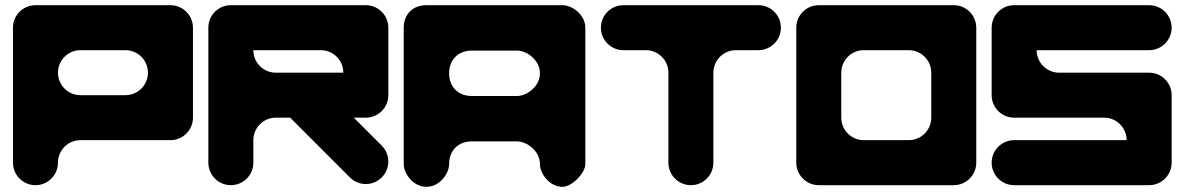

<svg xmlns="http://www.w3.org/2000/svg" viewBox="-20 -714 4565 740"><path d="M116.7 -694C68.8 -694 30 -655.2 30 -607.3V-87C30 -39.2 68.8 -0.3 116.7 -0.3C164.6 -0.3 203.4 -39.2 203.4 -87C203.4 -134.9 242.2 -173.8 290.1 -173.8H636.9C684.8 -173.8 723.7 -212.6 723.7 -260.5V-607.3C723.7 -655.2 684.8 -694 636.9 -694ZM290.1 -347.2C242.2 -347.2 203.4 -386 203.4 -433.9C203.4 -481.8 242.2 -520.6 290.1 -520.6H463.5C511.4 -520.6 550.2 -481.8 550.2 -433.9C550.2 -386 511.4 -347.2 463.5 -347.2Z M1216.5 -520.6C1264.4 -520.6 1303.2 -481.8 1303.2 -433.9H1043.1C995.2 -433.9 956.4 -472.7 956.4 -520.6ZM783 -607.3V-87C783 -39.2 821.8 -0.3 869.7 -0.3C917.6 -0.3 956.4 -39.2 956.4 -87V-173.8C956.4 -221.6 995.2 -260.5 1043.1 -260.5H1098.3L1328.6 -30.1C1362.5 3.8 1417.4 3.8 1451.3 -30.1C1485.1 -64 1485.1 -118.9 1451.3 -152.7L1343.5 -260.5H1389.9C1437.8 -260.5 1476.7 -299.3 1476.7 -347.2V-607.3C1476.7 -655.2 1437.8 -694 1389.9 -694H869.7C821.8 -694 783 -655.2 783 -607.3Z M1711 -81.5C1711 -134 1746 -169 1798.5 -169H1973.5C2008.5 -169 2061 -134 2061 -81.5C2061 -46.5 2096 6 2148.5 6C2183.5 6 2236 -46.5 2236 -81.5V-606.5C2236 -659 2183.5 -694 2148.5 -694H1623.5C1571 -694 1536 -659 1536 -606.5V-81.5C1536 -46.5 1571 6 1623.5 6C1676 6 1711 -46.5 1711 -81.5ZM1973.5 -344H1798.5C1746 -344 1711 -379 1711 -431.5C1711 -484 1746 -519 1798.5 -519H1973.5C2008.5 -519 2061 -484 2061 -431.5C2061 -379 2008.5 -344 1973.5 -344Z M2382.7 -694C2334.8 -694 2296 -655.2 2296 -607.3C2296 -559.4 2334.8 -520.6 2382.7 -520.6H2469.4C2517.3 -520.6 2556.1 -481.8 2556.1 -433.9V-87C2556.1 -39.2 2594.9 -0.3 2642.8 -0.3C2690.7 -0.3 2729.5 -39.2 2729.5 -87V-433.9C2729.5 -481.8 2768.4 -520.6 2816.2 -520.6H2902.9C2950.8 -520.6 2989.7 -559.4 2989.7 -607.3C2989.7 -655.2 2950.8 -694 2902.9 -694Z M3135.7 -0.3H3655.9C3703.8 -0.3 3742.7 -39.2 3742.7 -87V-607.3C3742.7 -655.2 3703.8 -694 3655.9 -694H3135.7C3087.8 -694 3049 -655.2 3049 -607.3V-87C3049 -39.2 3087.8 -0.3 3135.7 -0.3ZM3569.2 -260.5C3569.2 -212.6 3530.4 -173.8 3482.5 -173.8H3309.1C3261.2 -173.8 3222.4 -212.6 3222.4 -260.5V-433.9C3222.4 -481.8 3261.2 -520.6 3309.1 -520.6H3482.5C3530.4 -520.6 3569.2 -481.8 3569.2 -433.9Z M4408.9 -694H3888.7C3840.8 -694 3802 -655.2 3802 -607.3V-347.2C3802 -299.3 3840.8 -260.5 3888.7 -260.5H4235.5C4283.4 -260.5 4322.2 -221.6 4322.2 -173.8H3888.7C3840.8 -173.8 3802 -134.9 3802 -87C3802 -39.2 3840.8 -0.3 3888.7 -0.3H4408.9C4456.8 -0.3 4495.7 -39.2 4495.7 -87V-347.2C4495.7 -395.1 4456.8 -433.9 4408.9 -433.9H4062.1C4014.2 -433.9 3975.4 -472.7 3975.4 -520.6H4408.9C4456.8 -520.6 4495.7 -559.4 4495.7 -607.3C4495.7 -655.2 4456.8 -694 4408.9 -694Z"/></svg>

Font: OpenLukyanov
Style: Regular
Weight: 400
Designer: Michail Lukyanov
Foundry: book-let.ru
Version: Version 2.1